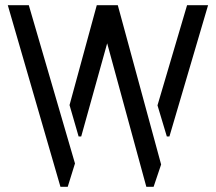

<svg xmlns="http://www.w3.org/2000/svg" viewBox="-20 -720 832 740"><path d="M213 0 10 -700H91L269 -90L241 0ZM544 0 353 -700H434L601 -86L572 0ZM283 -194 248 -315 353 -700H434L293 -194ZM623 -194 587 -314 701 -700H782L633 -194Z"/></svg>

Font: Stick No Bills
Style: Regular
Weight: 400
Version: Version 2.000